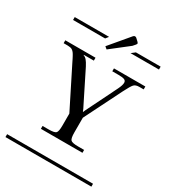

<svg xmlns="http://www.w3.org/2000/svg" viewBox="-197 -879 882 981"><g transform="rotate(30 244.5 -388.5)"><path d="M-8.8 -17.1H498V0H-8.8ZM167 -517.1 254.9 -340.8Q264.6 -323.2 269 -310.1H271Q273.4 -317.4 285.2 -340.8L365.2 -502.9Q377.9 -528.8 377.9 -543Q377.9 -555.2 367.4 -559.6Q356.9 -564 333 -564H295.9V-581.1H481V-564H455.1Q433.6 -564 423.8 -553.2Q414.1 -542.5 394 -502.9L284.2 -283.2V-196.8Q284.2 -161.6 293 -152.8Q301.8 -144 336.9 -144H372.1V-127H127V-144H162.1Q197.3 -144 205.6 -152.8Q213.9 -161.6 213.9 -196.8V-267.1L95.2 -503.9Q93.3 -507.8 89.1 -516.4Q85 -524.9 83.3 -527.6Q81.5 -530.3 78.4 -536.4Q75.2 -542.5 73.5 -544.4Q71.8 -546.4 68.6 -550.5Q65.4 -554.7 63.2 -555.9Q61 -557.1 57.6 -559.3Q54.2 -561.5 50.5 -562Q46.9 -562.5 42.2 -563.2Q37.6 -564 32.2 -564H8.8V-581.1H187V-564H127.9V-562Q138.7 -558.6 147.2 -548.6Q155.8 -538.6 167 -517.1ZM-8.8 -708H193.8L180.2 -690.9H-8.8ZM352.1 -708H498V-690.9H330.1ZM315.9 -773.9 331.1 -759.8Q336.9 -753.9 336.9 -751Q336.9 -749 333 -743.2L319.8 -728L214.8 -646L201.2 -657.2L297.9 -772Q302.7 -776.9 307.1 -776.9Q311.5 -776.9 315.9 -773.9Z"/></g></svg>

Font: FoglihtenFr01
Style: Regular
Weight: 500
Version: Version 0.68